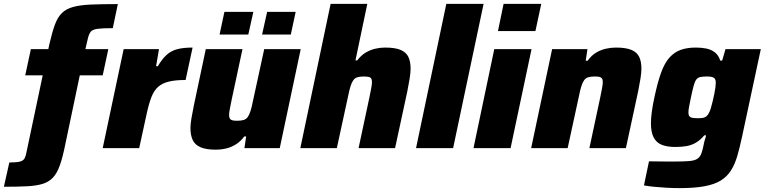

<svg xmlns="http://www.w3.org/2000/svg" viewBox="-80 -763 3939 989"><path d="M-60 199 -32 74Q7 74 24 69Q41 64 47 52Q53 40 56 23L140 -375H50L79 -510H169L174 -534Q188 -595 202 -634Q216 -673 238 -695Q260 -717 296 -727Q332 -737 388 -739.5Q444 -742 527 -742L501 -618Q448 -618 422 -614.5Q396 -611 386.5 -598.5Q377 -586 371 -558L360 -510H478L449 -375H331L256 -18Q243 47 228.5 88Q214 129 193 151.5Q172 174 140 184Q108 194 59 196.5Q10 199 -60 199Z M449 0 557 -510H739L724 -422H733Q756 -461 779.5 -481.5Q803 -502 834.5 -510Q866 -518 912 -518L876 -351Q825 -351 791 -343Q757 -335 735.5 -316.5Q714 -298 700.5 -264Q687 -230 676 -179L637 0Z M1033 8Q982 8 953 -4.5Q924 -17 912.5 -42Q901 -67 901 -104Q901 -124 906.5 -156Q912 -188 919 -222L980 -510H1169L1113 -248Q1108 -224 1104 -202.5Q1100 -181 1100 -171Q1100 -158 1104.5 -151.5Q1109 -145 1118 -143Q1127 -141 1141 -141Q1162 -141 1175 -145Q1188 -149 1196 -160Q1204 -171 1210.5 -191.5Q1217 -212 1223 -243L1281 -510H1469L1361 0H1179L1188 -60H1178Q1159 -34 1134.5 -19Q1110 -4 1084.5 2Q1059 8 1033 8ZM1270 -585 1296 -702H1443L1418 -585ZM1051 -585 1076 -702H1225L1199 -585Z M1467 0 1623 -743H1812L1751 -452H1760Q1780 -478 1803.5 -492Q1827 -506 1852.5 -512Q1878 -518 1903 -518Q1955 -518 1983.5 -506Q2012 -494 2023.5 -470Q2035 -446 2035 -409Q2035 -389 2030 -357.5Q2025 -326 2018 -292L1955 0H1767L1823 -262Q1828 -286 1832 -307.5Q1836 -329 1836 -339Q1836 -359 1826.5 -364Q1817 -369 1795 -369Q1774 -369 1761 -365Q1748 -361 1740 -350Q1732 -339 1725.5 -318.5Q1719 -298 1713 -267L1655 0Z M2063 0 2219 -743H2411L2254 0Z M2485 -603 2514 -743H2708L2678 -603ZM2359 0 2466 -510H2658L2550 0Z M2656 0 2764 -510H2946L2937 -450H2947Q2966 -477 2990 -491.5Q3014 -506 3040.5 -512Q3067 -518 3092 -518Q3144 -518 3172.5 -506Q3201 -494 3212.5 -470Q3224 -446 3224 -409Q3224 -389 3219 -357.5Q3214 -326 3207 -292L3144 0H2956L3012 -262Q3017 -286 3021 -307.5Q3025 -329 3025 -339Q3025 -353 3020.5 -359Q3016 -365 3007.5 -367Q2999 -369 2984 -369Q2963 -369 2950 -365Q2937 -361 2929 -350Q2921 -339 2914.5 -318.5Q2908 -298 2902 -267L2844 0Z M3420 206Q3387 206 3352.5 204Q3318 202 3287.5 199Q3257 196 3237 192L3263 68Q3284 68 3306.5 68.5Q3329 69 3352.5 69Q3376 69 3398 69Q3445 69 3471.5 66.5Q3498 64 3512 55Q3526 46 3533 27Q3540 8 3546 -24Q3548 -35 3551.5 -45Q3555 -55 3557 -66H3548Q3527 -41 3504.5 -28Q3482 -15 3456.5 -10.5Q3431 -6 3398 -6Q3357 -6 3329 -17Q3301 -28 3287 -55Q3273 -82 3273 -128Q3273 -154 3277.5 -187.5Q3282 -221 3291 -262Q3307 -338 3325 -388Q3343 -438 3368 -466Q3393 -494 3426 -506Q3459 -518 3505 -518Q3533 -518 3558 -513Q3583 -508 3602 -493.5Q3621 -479 3630 -451H3640L3657 -510H3839L3742 -57Q3730 -1 3717.5 41.5Q3705 84 3685 115.5Q3665 147 3632.5 167Q3600 187 3548.5 196.5Q3497 206 3420 206ZM3515 -154Q3531 -154 3541.5 -156Q3552 -158 3559.5 -164.5Q3567 -171 3572 -182Q3577 -190 3581.5 -205.5Q3586 -221 3590.5 -239.5Q3595 -258 3599 -277Q3603 -296 3605 -312Q3607 -328 3607 -337Q3607 -357 3596 -363Q3585 -369 3561 -369Q3539 -369 3526.5 -366Q3514 -363 3506.5 -353Q3499 -343 3493 -321Q3487 -299 3479 -261Q3473 -232 3469.5 -213.5Q3466 -195 3466 -183Q3466 -171 3471 -164.5Q3476 -158 3487 -156Q3498 -154 3515 -154Z"/></svg>

Font: Saira Thin ExtraBold
Style: Italic
Weight: 800
Italic angle: -12°
Version: Version 1.101